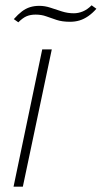

<svg xmlns="http://www.w3.org/2000/svg" viewBox="-20 -703 383 723"><path d="M31 0 139 -517H175L66 0ZM244 -621Q214 -621 193 -628Q172 -635 154 -641.5Q136 -648 114 -648Q95 -648 80.5 -642Q66 -636 49 -619L32 -631Q48 -649 62.5 -660Q77 -671 93 -676Q109 -681 128 -681Q149 -681 170 -674Q191 -667 213 -660Q235 -653 258 -653Q275 -653 292 -660Q309 -667 325 -683L343 -670Q328 -653 312 -642Q296 -631 279.5 -626Q263 -621 244 -621Z"/></svg>

Font: Mona Sans
Style: Italic
Weight: 200
Italic angle: -11.6951°
Designer: Deni Anggara
Foundry: GitHub
Version: Version 2.000